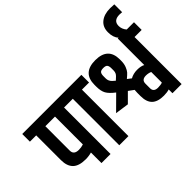

<svg xmlns="http://www.w3.org/2000/svg" viewBox="-181 -1275 1662 1662"><g transform="rotate(-45 650.0 -444.0)"><path d="M273 -569H155V-270Q155 -219 216 -219Q246 -219 273 -228ZM273 0V-129Q238 -119 200 -119Q118 -119 80.5 -156Q43 -193 43 -266V-569H-34V-663H472V-569H384V0Z M491 -569H404V-663H690V-569H603V0H491Z M1135 -663H1334V-569H1247V7H1135V-39Q1106 -30 1068 -30Q993 -30 957.5 -64.5Q922 -99 922 -171V-211Q922 -223 924 -245L876 -280L794 -198L668 -216L795 -342Q745 -380 727 -412.5Q709 -445 709 -500V-522Q709 -668 864.5 -668Q1020 -668 1020 -522V-507Q1020 -468 1008.5 -439.5Q997 -411 984.5 -397Q972 -383 943 -359L978 -332Q1015 -353 1061.5 -353Q1108 -353 1135 -338ZM914 -491V-521Q914 -546 904.5 -558.5Q895 -571 865.5 -571Q836 -571 826.5 -558.5Q817 -546 817 -521V-491Q817 -461 840 -438Q847 -431 865 -416Q900 -446 907 -460.5Q914 -475 914 -491ZM1028 -217V-161Q1028 -115 1081 -115Q1114 -115 1135 -123V-253Q1110 -264 1081 -264Q1028 -264 1028 -217Z M1145 -663Q1113 -697 1113 -761Q1113 -825 1156.5 -860Q1200 -895 1273 -895L1323 -893V-797Q1308 -799 1292 -799Q1217 -799 1217 -734Q1217 -715 1224 -697Q1231 -679 1245 -663Z"/></g></svg>

Font: Khand SemiBold
Style: Regular
Weight: 600
Designer: Devanagari: Sanchit Sawaria, Jyotish Sonowal; Latin: Satya Rajpurohit
Foundry: Indian Type Foundry
Version: Version 1.101;PS 1.0;hotconv 1.0.78;makeotf.lib2.5.61930; tt